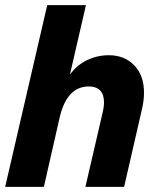

<svg xmlns="http://www.w3.org/2000/svg" viewBox="-23 -724 610 744"><path d="M535 -365Q535 -336 528 -305L458 0H308L374 -285Q380 -309 380 -327Q380 -358 365 -373.5Q350 -389 321 -389Q236 -389 208 -268L147 0H-3L160 -704H310L248 -435Q274 -471 313.5 -490.5Q353 -510 399 -510Q459 -510 497 -471Q535 -432 535 -365Z"/></svg>

Font: CBA Beacon Sans Extra Bold
Style: Italic
Weight: 800
Italic angle: -13°
Designer: Wei Huang
Foundry: Wei Huang
Version: Version 1.002